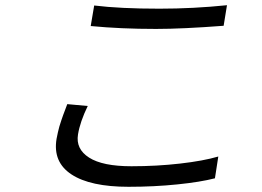

<svg xmlns="http://www.w3.org/2000/svg" viewBox="-20 -691 996 730"><path d="M324.9 -592 338.1 -670.1Q436.8 -658 585.9 -658Q714.8 -658 843 -671.2L830.3 -593Q672.6 -581 573.2 -581Q439.3 -581 324.9 -592ZM235.8 -295.1 313.6 -288Q284.4 -228 276.6 -180Q267.4 -124.6 318.7 -91.8Q370 -58.9 479.8 -58.9Q576.3 -58.9 664.8 -69.1Q753.2 -79.2 810 -95.9L797.2 -13.1Q742.5 1.1 654.5 10.1Q566.4 19.2 468.8 19.2Q323.5 19.2 252 -27.7Q180.4 -74.6 195 -163Q197.1 -174.7 200.1 -187.7Q203.1 -200.6 205.6 -209.7Q208.1 -218.8 213.1 -233.3Q218 -247.9 220.2 -253.7Q222.3 -259.6 228.5 -275.7Q234.7 -291.9 235.8 -295.1Z"/></svg>

Font: Karasuma Gothic
Style: Italic
Weight: 400
Italic angle: -9.39999°
Designer: Rasmus Andersson / Ryoko Nishizuka
Foundry: Genbu
Version: Version 1.00